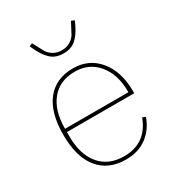

<svg xmlns="http://www.w3.org/2000/svg" viewBox="-177 -841 887 964"><g transform="rotate(-30 266.5 -359.0)"><path d="M147.9 -696.8 136.2 -722.2 153.8 -730 189 -664.1Q217.8 -624 267.1 -624Q316.4 -624 345.2 -664.1L379.9 -730L397.9 -722.2L386.2 -696.8Q365.7 -654.3 338.6 -630.1Q311.5 -606 267.1 -606Q222.7 -606 195.6 -630.1Q168.5 -654.3 147.9 -696.8ZM272 12.2Q171.4 12.2 115.7 -55.7Q60.1 -123.5 60.1 -252.9Q60.1 -381.3 114.7 -449.7Q169.4 -518.1 268.1 -518.1Q360.4 -518.1 416.7 -449.7Q473.1 -381.3 473.1 -266.1V-255.9H83V-229Q83 -126 132.8 -66.4Q182.6 -6.8 272 -6.8Q400.4 -6.8 446.8 -130.9L464.8 -124Q441.9 -60.1 392.6 -23.9Q343.3 12.2 272 12.2ZM83 -274.9H450.2V-278.8Q450.2 -378.4 400.1 -438.7Q350.1 -499 268.1 -499Q180.2 -499 131.6 -439.5Q83 -379.9 83 -276.9Z"/></g></svg>

Font: Anuphan Thin
Style: Regular
Weight: 250
Designer: Mike Abbink, Paul van der Laan, Pieter van Rosmalen, Mint Tantisuwanna
Foundry: Bold Monday; Cadson Demak
Version: Version 3.002;hotconv 1.0.109;makeotfexe 2.5.65596